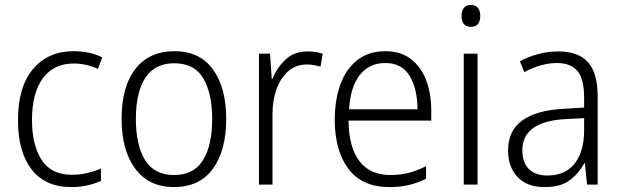

<svg xmlns="http://www.w3.org/2000/svg" viewBox="-20 -750 2524 780"><path d="M270 10Q164 10 108.5 -61.5Q53 -133 53 -262Q53 -397 114 -469.5Q175 -542 279 -542Q313 -542 342.5 -535.5Q372 -529 395 -517L378 -470Q330 -492 280 -492Q198 -492 154 -432Q110 -372 110 -263Q110 -161 149 -100.5Q188 -40 272 -40Q305 -40 334.5 -47Q364 -54 390 -65V-15Q366 -4 335.5 3Q305 10 270 10Z M899 -267Q899 -139 845 -64.5Q791 10 686 10Q585 10 529.5 -64.5Q474 -139 474 -267Q474 -398 530 -470Q586 -542 689 -542Q792 -542 845.5 -467.5Q899 -393 899 -267ZM532 -267Q532 -160 569.5 -99.5Q607 -39 687 -39Q767 -39 804.5 -99Q842 -159 842 -267Q842 -370 806 -431.5Q770 -493 688 -493Q609 -493 570.5 -434Q532 -375 532 -267Z M1229 -541Q1263 -541 1291 -532L1282 -479Q1269 -483 1255 -485.5Q1241 -488 1226 -488Q1183 -488 1152 -461.5Q1121 -435 1104 -389.5Q1087 -344 1087 -287V0H1032V-532H1077L1084 -430H1087Q1105 -475 1140 -508Q1175 -541 1229 -541Z M1546 -542Q1608 -542 1649.5 -510Q1691 -478 1711.5 -423.5Q1732 -369 1732 -300V-260H1396Q1397 -152 1440 -95.5Q1483 -39 1565 -39Q1606 -39 1639.5 -47.5Q1673 -56 1711 -75V-24Q1677 -7 1641.5 1.5Q1606 10 1562 10Q1451 10 1395.5 -64Q1340 -138 1340 -263Q1340 -346 1363.5 -409Q1387 -472 1433 -507Q1479 -542 1546 -542ZM1545 -494Q1481 -494 1442.5 -446.5Q1404 -399 1398 -306H1676Q1676 -388 1644.5 -441Q1613 -494 1545 -494Z M1893 -730Q1912 -730 1921.5 -718Q1931 -706 1931 -686Q1931 -641 1893 -641Q1855 -641 1855 -686Q1855 -706 1864.5 -718Q1874 -730 1893 -730ZM1920 -532V0H1864V-532Z M2247 -541Q2330 -541 2369 -497Q2408 -453 2408 -358V0H2365L2356 -87H2354Q2330 -44 2293.5 -17Q2257 10 2192 10Q2121 10 2082.5 -31Q2044 -72 2044 -139Q2044 -219 2101.5 -260.5Q2159 -302 2269 -308L2353 -313V-352Q2353 -430 2325.5 -462Q2298 -494 2243 -494Q2210 -494 2177 -484.5Q2144 -475 2110 -457L2092 -501Q2125 -519 2165 -530Q2205 -541 2247 -541ZM2275 -266Q2102 -256 2102 -139Q2102 -89 2129 -63Q2156 -37 2203 -37Q2276 -37 2314 -85Q2352 -133 2353 -217V-270Z"/></svg>

Font: Noto Sans Gurmukhi UI SemiCondensed Light
Style: Regular
Weight: 300
Width: 4
Designer: Jelle Bosma - Monotype Design Team
Foundry: Monotype Imaging Inc.
Version: Version 2.004; ttfautohint (v1.8.4.7-5d5b)